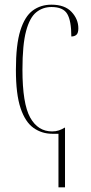

<svg xmlns="http://www.w3.org/2000/svg" viewBox="-20 -562 388 821"><path d="M230 239V10H203Q159 10 123.5 -15Q88 -40 68 -99.5Q48 -159 48 -263Q48 -371 67 -431.5Q86 -492 120 -517Q154 -542 200 -542Q257 -542 286 -511Q315 -480 315 -441Q315 -421 307 -413.5Q299 -406 285 -406Q285 -473 267.5 -502.5Q250 -532 200 -532Q163 -532 135 -509.5Q107 -487 91.5 -429Q76 -371 76 -264Q76 -119 109 -59.5Q142 0 203 0Q219 0 232 -4.5Q245 -9 256 -16H258V239Z"/></svg>

Font: Noto Serif Display ExtraCondensed Thin
Style: Regular
Weight: 100
Width: 2
Designer: Monotype Design Team
Foundry: Monotype Imaging Inc.
Version: Version 2.009